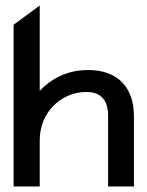

<svg xmlns="http://www.w3.org/2000/svg" viewBox="-20 -671 530 691"><path d="M29 0H123V-166C123 -220 144 -262 173 -291C199 -317 239 -340 291 -340C346 -340 369 -307 369 -255V0H462V-255C462 -351 408 -419 298 -419C219 -419 163 -386 123 -344V-651L29 -582Z"/></svg>

Font: Charger Sport
Style: BdExt
Weight: 700
Designer: Jasper
Foundry: Cannot Into Space Fonts
Version: Version 1.1